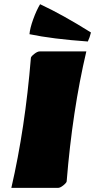

<svg xmlns="http://www.w3.org/2000/svg" viewBox="-20 -915 463 935"><path d="M262.2 0H35.2Q102.5 -291.5 130.4 -632.8Q130.4 -639.2 146.2 -651.9Q162.1 -664.6 173.3 -664.6H400.4Q332.5 -375.5 304.7 -32.2Q304.7 -25.9 289.1 -12.9Q273.4 0 262.2 0ZM407.7 -712.9Q235.4 -725.1 123.5 -748.5Q126 -777.8 141.8 -821.5Q157.7 -865.2 175.3 -894.5Q285.2 -843.3 422.9 -756.8Q417 -731.9 407.7 -712.9Z"/></svg>

Font: Emblema One
Style: Regular
Weight: 400
Designer: Riccardo De Franceschi
Foundry: Riccardo De Franceschi
Version: Version 1.003